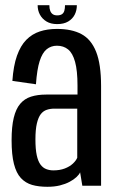

<svg xmlns="http://www.w3.org/2000/svg" viewBox="-20 -713 445 737"><path d="M162 4Q188.5 4 209.8 -1.2Q231 -6.5 247 -15Q263 -23.5 273.2 -33Q283.5 -42.5 287.5 -51.5L296 0H368V-382.5Q368 -466.5 349 -514.2Q330 -562 292.8 -582Q255.5 -602 198.5 -602Q162 -602 132.5 -592.2Q103 -582.5 81 -560.2Q59 -538 45.2 -499.2Q31.5 -460.5 27.5 -402.5L118 -389.5Q122 -446.5 132.2 -478.5Q142.5 -510.5 159.2 -524Q176 -537.5 198.5 -537.5Q224 -537.5 241.5 -523.2Q259 -509 268.2 -475.5Q277.5 -442 277.5 -384V-350H157Q124 -350 99 -342Q74 -334 57.5 -314.5Q41 -295 32.8 -261Q24.5 -227 24.5 -174.5Q24.5 -119 33.5 -83.8Q42.5 -48.5 60.2 -29.5Q78 -10.5 103.2 -3.2Q128.5 4 162 4ZM185 -59Q170.5 -59 157.8 -63.8Q145 -68.5 135.5 -81.2Q126 -94 121 -117.2Q116 -140.5 116 -178Q116 -215.5 121.5 -239Q127 -262.5 136.5 -274.8Q146 -287 159.5 -291.5Q173 -296 188.5 -296H276.5V-107.5Q272 -96.5 259.8 -85Q247.5 -73.5 228.5 -66.2Q209.5 -59 185 -59ZM199.5 -620.5Q225 -620.5 241.8 -630.5Q258.5 -640.5 266.8 -656.8Q275 -673 275 -693H229.5Q229.5 -680.5 227 -671.8Q224.5 -663 217.8 -658.5Q211 -654 199.5 -654Q189 -654 182.5 -658.5Q176 -663 172.8 -671.5Q169.5 -680 169.5 -693H124.5Q124.5 -673 133.2 -656.8Q142 -640.5 158.5 -630.5Q175 -620.5 199.5 -620.5Z"/></svg>

Font: Anybody Condensed
Style: Regular
Weight: 400
Width: 3
Designer: Tyler Finck
Foundry: Etcetera Type Company
Version: Version 1.113;gftools[0.9.25]